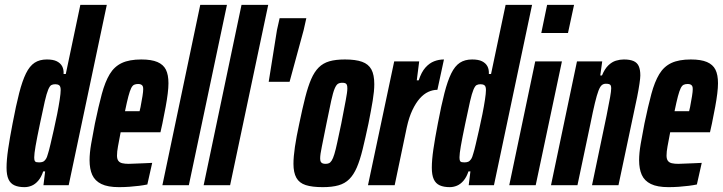

<svg xmlns="http://www.w3.org/2000/svg" viewBox="-20 -763 2978 791"><path d="M81 8Q56 8 39.5 0.5Q23 -7 15 -24.5Q7 -42 7 -72Q7 -104 13.5 -148.5Q20 -193 32 -255Q46 -329 59 -379.5Q72 -430 87 -460.5Q102 -491 122.5 -504.5Q143 -518 173 -518Q199 -518 214 -510.5Q229 -503 236 -490Q243 -477 242 -458H251L311 -743H420L263 0H159L166 -57H158Q150 -33 137.5 -18.5Q125 -4 110.5 2Q96 8 81 8ZM141 -94Q150 -94 156.5 -96.5Q163 -99 168.5 -107Q174 -115 178 -131Q182 -143 188 -169Q194 -195 201.5 -227.5Q209 -260 215.5 -293Q222 -326 226 -352.5Q230 -379 230 -392Q230 -407 224 -411.5Q218 -416 208 -416Q198 -416 191.5 -412.5Q185 -409 178.5 -393.5Q172 -378 164.5 -345.5Q157 -313 145 -255Q132 -193 126.5 -161Q121 -129 121 -115Q121 -105 123 -100.5Q125 -96 130 -95Q135 -94 141 -94Z M470 8Q424 8 397.5 -5Q371 -18 360 -42.5Q349 -67 349 -103Q349 -132 355.5 -170Q362 -208 371 -254Q386 -326 399.5 -376Q413 -426 432 -457.5Q451 -489 482 -503.5Q513 -518 562 -518Q604 -518 628.5 -507.5Q653 -497 663.5 -476Q674 -455 674 -420Q674 -402 671 -377.5Q668 -353 662.5 -323Q657 -293 649 -254L641 -218H477Q470 -181 466 -159.5Q462 -138 462 -122Q462 -108 467.5 -100.5Q473 -93 484 -90.5Q495 -88 510 -88Q519 -88 537 -89Q555 -90 574.5 -90.5Q594 -91 607 -92L587 -3Q573 0 553.5 2.5Q534 5 512.5 6.5Q491 8 470 8ZM495 -305H555L559 -322Q564 -348 567 -367Q570 -386 570 -396Q570 -405 567.5 -409Q565 -413 560.5 -415Q556 -417 549 -417Q540 -417 533 -414Q526 -411 520.5 -400Q515 -389 509 -366.5Q503 -344 495 -305Z M649 0 805 -743H915L758 0Z M819 0 975 -743H1085L928 0Z M1087 -426 1121 -639 1132 -688H1242L1231 -639L1173 -426Z M1310 8Q1266 8 1239.5 -0.5Q1213 -9 1201 -30.5Q1189 -52 1189 -88Q1189 -117 1195 -158Q1201 -199 1213 -254Q1226 -317 1237.5 -362Q1249 -407 1262 -437Q1275 -467 1293 -485Q1311 -503 1337 -510.5Q1363 -518 1401 -518Q1445 -518 1471.5 -508.5Q1498 -499 1510 -477Q1522 -455 1522 -416Q1522 -388 1515.5 -348.5Q1509 -309 1498 -254Q1485 -193 1474 -148Q1463 -103 1450 -73Q1437 -43 1419 -25Q1401 -7 1374.5 0.5Q1348 8 1310 8ZM1321 -88Q1329 -88 1335 -90.5Q1341 -93 1346.5 -101.5Q1352 -110 1357.5 -128Q1363 -146 1369.5 -176.5Q1376 -207 1386 -254Q1398 -317 1404.5 -350.5Q1411 -384 1411 -399Q1411 -410 1408.5 -414.5Q1406 -419 1401.5 -420.5Q1397 -422 1390 -422Q1379 -422 1372 -417.5Q1365 -413 1358.5 -397.5Q1352 -382 1344.5 -348Q1337 -314 1325 -254Q1313 -193 1306 -159.5Q1299 -126 1299 -111Q1299 -101 1301.5 -96.5Q1304 -92 1309 -90Q1314 -88 1321 -88Z M1496 0 1604 -510H1707L1697 -432H1705Q1716 -466 1732.5 -484.5Q1749 -503 1768.5 -510.5Q1788 -518 1809 -518L1782 -393Q1763 -393 1744.5 -384.5Q1726 -376 1709.5 -357.5Q1693 -339 1679 -309.5Q1665 -280 1656 -239L1606 0Z M1833 8Q1808 8 1791.5 0.5Q1775 -7 1767 -24.5Q1759 -42 1759 -72Q1759 -104 1765.5 -148.5Q1772 -193 1784 -255Q1798 -329 1811 -379.5Q1824 -430 1839 -460.5Q1854 -491 1874.5 -504.5Q1895 -518 1925 -518Q1951 -518 1966 -510.5Q1981 -503 1988 -490Q1995 -477 1994 -458H2003L2063 -743H2172L2015 0H1911L1918 -57H1910Q1902 -33 1889.5 -18.5Q1877 -4 1862.5 2Q1848 8 1833 8ZM1893 -94Q1902 -94 1908.5 -96.5Q1915 -99 1920.5 -107Q1926 -115 1930 -131Q1934 -143 1940 -169Q1946 -195 1953.5 -227.5Q1961 -260 1967.5 -293Q1974 -326 1978 -352.5Q1982 -379 1982 -392Q1982 -407 1976 -411.5Q1970 -416 1960 -416Q1950 -416 1943.5 -412.5Q1937 -409 1930.5 -393.5Q1924 -378 1916.5 -345.5Q1909 -313 1897 -255Q1884 -193 1878.5 -161Q1873 -129 1873 -115Q1873 -105 1875 -100.5Q1877 -96 1882 -95Q1887 -94 1893 -94Z M2210 -627 2234 -743H2345L2320 -627ZM2078 0 2185 -510H2295L2187 0Z M2250 0 2357 -510H2461L2453 -452H2460Q2471 -479 2486 -493.5Q2501 -508 2517.5 -513Q2534 -518 2550 -518Q2575 -518 2590 -511.5Q2605 -505 2611.5 -490.5Q2618 -476 2618 -452Q2618 -442 2614.5 -418Q2611 -394 2605 -364L2528 0H2419L2479 -287Q2489 -337 2493.5 -362.5Q2498 -388 2498 -399Q2498 -407 2496 -411Q2494 -415 2489 -416.5Q2484 -418 2476 -418Q2466 -418 2459 -412Q2452 -406 2445.5 -389Q2439 -372 2431 -339Q2423 -306 2412 -251L2359 0Z M2734 8Q2688 8 2661.5 -5Q2635 -18 2624 -42.5Q2613 -67 2613 -103Q2613 -132 2619.5 -170Q2626 -208 2635 -254Q2650 -326 2663.5 -376Q2677 -426 2696 -457.5Q2715 -489 2746 -503.5Q2777 -518 2826 -518Q2868 -518 2892.5 -507.5Q2917 -497 2927.5 -476Q2938 -455 2938 -420Q2938 -402 2935 -377.5Q2932 -353 2926.5 -323Q2921 -293 2913 -254L2905 -218H2741Q2734 -181 2730 -159.5Q2726 -138 2726 -122Q2726 -108 2731.5 -100.5Q2737 -93 2748 -90.5Q2759 -88 2774 -88Q2783 -88 2801 -89Q2819 -90 2838.5 -90.5Q2858 -91 2871 -92L2851 -3Q2837 0 2817.5 2.5Q2798 5 2776.5 6.5Q2755 8 2734 8ZM2759 -305H2819L2823 -322Q2828 -348 2831 -367Q2834 -386 2834 -396Q2834 -405 2831.5 -409Q2829 -413 2824.5 -415Q2820 -417 2813 -417Q2804 -417 2797 -414Q2790 -411 2784.5 -400Q2779 -389 2773 -366.5Q2767 -344 2759 -305Z"/></svg>

Font: Saira UltraCondensed ExtraBold
Style: Italic
Weight: 800
Width: 1
Italic angle: -12°
Designer: Hector Gatti with collaboration of the Omnibus-Type team
Foundry: Omnibus-Type
Version: Version 1.101